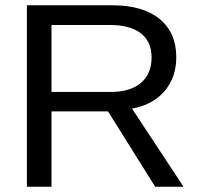

<svg xmlns="http://www.w3.org/2000/svg" viewBox="-20 -708 762 728"><path d="M568.4 0 389.6 -285.6H175.3V0H82V-688H405.8Q522 -688 585.2 -636Q648.4 -584 648.4 -491.2Q648.4 -414.6 603.8 -362.3Q559.1 -310.1 480.5 -296.4L675.8 0ZM554.7 -490.2Q554.7 -550.3 513.9 -581.8Q473.1 -613.3 396.5 -613.3H175.3V-359.4H400.4Q474.1 -359.4 514.4 -393.8Q554.7 -428.2 554.7 -490.2Z"/></svg>

Font: TypoPRO Liberation Sans
Style: Regular
Weight: 400
Designer: Steve Matteson
Foundry: Ascender Corporation
Version: Version 2.00.1